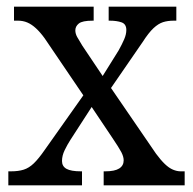

<svg xmlns="http://www.w3.org/2000/svg" viewBox="-20 -556 578 576"><path d="M5 0V-42H13Q35 -42 51 -47Q67 -52 81.5 -66Q96 -80 114 -106L230 -270L114 -441Q101 -459 88 -471Q75 -483 62 -488.5Q49 -494 34 -494H22V-536H261V-494H258Q227 -494 216.5 -485.5Q206 -477 206 -465Q206 -455 211.5 -445Q217 -435 227 -419L288 -328L336 -405Q346 -423 352.5 -438Q359 -453 359 -466Q359 -484 344.5 -489Q330 -494 309 -494H306V-536H509V-494H501Q483 -494 469 -489.5Q455 -485 440.5 -471.5Q426 -458 408 -430L313 -292L448 -95Q462 -76 474.5 -64Q487 -52 499 -47Q511 -42 522 -42H534V0H291V-42H296Q324 -42 337.5 -50.5Q351 -59 351 -75Q351 -86 344 -99.5Q337 -113 316 -144L255 -235L191 -136Q182 -122 174 -105.5Q166 -89 166 -73Q166 -57 179.5 -49.5Q193 -42 223 -42H226V0Z"/></svg>

Font: Noto Serif SemiCondensed
Style: Regular
Weight: 400
Width: 4
Designer: Monotype Design Team
Foundry: Monotype Imaging Inc.
Version: Version 2.013